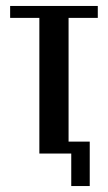

<svg xmlns="http://www.w3.org/2000/svg" viewBox="-20 -515 361 644"><path d="M308 -455H210V0H112V-455H14V-495H308ZM195 -40H281V109H219V0H195Z"/></svg>

Font: Moniqa Paragraph
Style: Bold
Weight: 700
Designer: Rajesh Rajput
Foundry: Rajesh Rajput
Version: Version 1.000